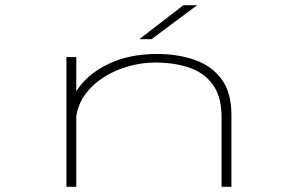

<svg xmlns="http://www.w3.org/2000/svg" viewBox="-20 -720 1140 740"><path d="M236 0V-500H274V-368Q314 -432.5 395.2 -472.2Q476.5 -512 585 -512Q665.5 -512 730.5 -489.2Q795.5 -466.5 833.8 -415Q872 -363.5 872 -277V0H834V-267Q834 -347 800.8 -393.2Q767.5 -439.5 709.8 -459.2Q652 -479 579 -479Q528 -479 477 -465Q426 -451 382.8 -424.2Q339.5 -397.5 310.5 -359Q281.5 -320.5 274 -272V0ZM564 -569H517L687 -700H740Z"/></svg>

Font: Trispace Expanded Thin
Style: Regular
Weight: 100
Width: 7
Designer: Tyler Finck
Foundry: Etcetera Type Company
Version: Version 1.210; ttfautohint (v1.8.3)